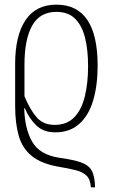

<svg xmlns="http://www.w3.org/2000/svg" viewBox="-20 -563 486 824"><path d="M370 241Q368 207 351.5 191Q335 175 305.5 167.5Q276 160 234 153Q158 140 117 107Q76 74 60.5 20Q45 -34 45 -108V-289Q45 -410 89.5 -476.5Q134 -543 222 -543Q399 -543 399 -281Q399 -197 380 -132.5Q361 -68 320.5 -31.5Q280 5 217 5Q166 5 135 -25.5Q104 -56 87 -98H84Q86 -11 118 45Q150 101 234 114Q293 122 326.5 133.5Q360 145 373.5 169Q387 193 388 241ZM215 -27Q267 -27 298.5 -59.5Q330 -92 344 -149Q358 -206 358 -279Q358 -349 345 -401Q332 -453 302.5 -482.5Q273 -512 222 -512Q151 -512 118 -453Q85 -394 85 -285V-150Q108 -94 136.5 -60.5Q165 -27 215 -27Z"/></svg>

Font: Noto Serif Condensed ExtraLight
Style: Regular
Weight: 200
Width: 3
Designer: Monotype Design Team
Foundry: Monotype Imaging Inc.
Version: Version 2.013; ttfautohint (v1.8.4.7-5d5b)